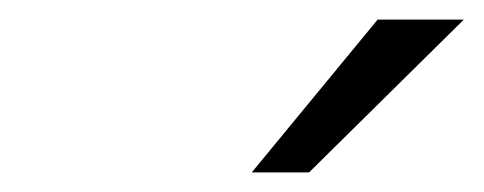

<svg xmlns="http://www.w3.org/2000/svg" viewBox="-20 -752 494 196"><path d="M237 -576 365.5 -732H453.5L295.5 -576Z"/></svg>

Font: Overpass Light
Style: Italic
Weight: 300
Italic angle: -10°
Designer: Delve Withrington, Dave Bailey, Thomas Jockin
Foundry: Delve Fonts LLC
Version: Version 4.000; ttfautohint (v1.8.3)